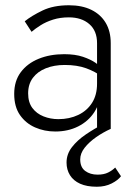

<svg xmlns="http://www.w3.org/2000/svg" viewBox="-20 -490 505 730"><path d="M87 -135Q87 -170 105 -194Q123 -218 154.5 -230.5Q186 -243 226 -243Q273 -243 307.5 -230.5Q342 -218 370 -197V-229Q362 -238 343.5 -251Q325 -264 295.5 -274Q266 -284 224 -284Q170 -284 127 -266.5Q84 -249 59 -215.5Q34 -182 34 -133Q34 -84 56 -52.5Q78 -21 113.5 -5.5Q149 10 190 10Q239 10 277.5 -9.5Q316 -29 338.5 -63.5Q361 -98 361 -142L349 -172Q349 -129 330 -99Q311 -69 277.5 -53Q244 -37 202 -37Q172 -37 145.5 -47.5Q119 -58 103 -79.5Q87 -101 87 -135ZM100 -369Q114 -381 134.5 -394Q155 -407 182 -415.5Q209 -424 242 -424Q290 -424 319.5 -398.5Q349 -373 349 -326V0H401V-326Q401 -371 382 -403Q363 -435 327.5 -452.5Q292 -470 242 -470Q183 -470 141.5 -450Q100 -430 74 -409ZM418 147Q407 158 391 166Q375 174 351 174Q323 174 304 160Q285 146 285 116Q285 93 302 71.5Q319 50 345.5 31.5Q372 13 401 0L374 -19Q339 -1 306.5 21Q274 43 253.5 69.5Q233 96 233 128Q233 155 246 176Q259 197 284.5 208.5Q310 220 348 220Q380 220 404.5 207.5Q429 195 440 180Z"/></svg>

Font: Jost Light
Style: Regular
Weight: 300
Version: Version 3.710